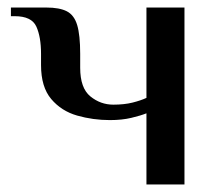

<svg xmlns="http://www.w3.org/2000/svg" viewBox="-20 -490 578 510"><path d="M369 0V-189Q354 -183 329 -177Q304 -171 272 -171Q227 -171 185 -183Q143 -195 116 -227Q89 -259 89 -317V-347Q89 -392 76.5 -419.5Q64 -447 19 -447H9V-470H103Q138 -470 157.5 -460Q177 -450 185 -423.5Q193 -397 193 -347V-310Q193 -256 220 -234Q247 -212 281 -212Q310 -212 332 -217.5Q354 -223 369 -230V-470H470V0Z"/></svg>

Font: El Messiri Medium
Style: Regular
Weight: 500
Designer: Mohamed Gaber
Foundry: Kief Type Foundry
Version: Version 2.020; ttfautohint (v1.8.3)